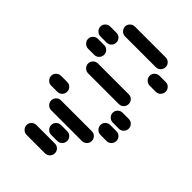

<svg xmlns="http://www.w3.org/2000/svg" viewBox="-252 -802 1103 1103"><g transform="rotate(45 300.0 -250.0)"><path d="M135 -50Q135 -34 147 -22Q159 -10 175 -10H425Q442 -10 453.5 -22Q465 -34 465 -50Q465 -67 453.5 -78.5Q442 -90 425 -90H175Q159 -90 147 -78.5Q135 -67 135 -50ZM435 -150Q435 -134 447 -122Q459 -110 475 -110H525Q542 -110 553.5 -122Q565 -134 565 -150Q565 -167 553.5 -178.5Q542 -190 525 -190H475Q459 -190 447 -178.5Q435 -167 435 -150ZM35 -150Q35 -134 47 -122Q59 -110 75 -110H125Q142 -110 153.5 -122Q165 -134 165 -150Q165 -167 153.5 -178.5Q142 -190 125 -190H75Q59 -190 47 -178.5Q35 -167 35 -150ZM435 -250Q435 -234 447 -222Q459 -210 475 -210H525Q542 -210 553.5 -222Q565 -234 565 -250Q565 -267 553.5 -278.5Q542 -290 525 -290H475Q459 -290 447 -278.5Q435 -267 435 -250ZM135 -350Q135 -334 147 -322Q159 -310 175 -310H425Q442 -310 453.5 -322Q465 -334 465 -350Q465 -367 453.5 -378.5Q442 -390 425 -390H175Q159 -390 147 -378.5Q135 -367 135 -350ZM35 -450Q35 -434 47 -422Q59 -410 75 -410H125Q142 -410 153.5 -422Q165 -434 165 -450Q165 -467 153.5 -478.5Q142 -490 125 -490H75Q59 -490 47 -478.5Q35 -467 35 -450ZM435 -550Q435 -534 447 -522Q459 -510 475 -510H525Q542 -510 553.5 -522Q565 -534 565 -550Q565 -567 553.5 -578.5Q542 -590 525 -590H475Q459 -590 447 -578.5Q435 -567 435 -550ZM35 -550Q35 -534 47 -522Q59 -510 75 -510H125Q142 -510 153.5 -522Q165 -534 165 -550Q165 -567 153.5 -578.5Q142 -590 125 -590H75Q59 -590 47 -578.5Q35 -567 35 -550ZM135 -650Q135 -634 147 -622Q159 -610 175 -610H425Q442 -610 453.5 -622Q465 -634 465 -650Q465 -667 453.5 -678.5Q442 -690 425 -690H175Q159 -690 147 -678.5Q135 -667 135 -650ZM135 150Q135 166 147 178Q159 190 175 190H325Q342 190 353.5 178Q365 166 365 150Q365 133 353.5 121.5Q342 110 325 110H175Q159 110 147 121.5Q135 133 135 150ZM235 50Q235 66 247 78Q259 90 275 90H325Q342 90 353.5 78Q365 66 365 50Q365 33 353.5 21.5Q342 10 325 10H275Q259 10 247 21.5Q235 33 235 50Z"/></g></svg>

Font: Matrix Sans Raster
Style: Regular
Weight: 400
Designer: Brad Neil
Version: Version 1.100